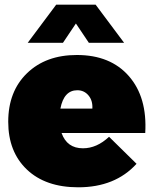

<svg xmlns="http://www.w3.org/2000/svg" viewBox="-20 -789 654 817"><path d="M303 -689 248 -607H98L219 -769H387L508 -607H358ZM307 -555Q450 -555 528.5 -465Q607 -375 598 -223H242Q265 -158 333 -158Q392 -158 444 -207L561 -92Q470 8 313 8Q174 8 94.5 -67.5Q15 -143 15 -271Q15 -400 95 -477.5Q175 -555 307 -555ZM373 -327Q375 -361 356.5 -383Q338 -405 309 -405Q252 -405 237 -327Z"/></svg>

Font: MontserratBlack
Style: Regular
Weight: 900
Designer: Julieta Ulanovsky
Foundry: Julieta Ulanovsky
Version: Version 4.000